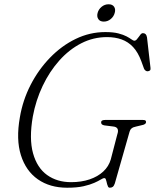

<svg xmlns="http://www.w3.org/2000/svg" viewBox="-20 -864 724 898"><path d="M472.5 -714Q509.5 -714 533.5 -707.8Q557.5 -701.5 572 -693.8Q586.5 -686 595 -679.8Q603.5 -673.5 608.5 -673.5Q614 -673.5 619 -678.8Q624 -684 628.8 -691.2Q633.5 -698.5 638.2 -703.8Q643 -709 648 -709Q656 -709 660.8 -704.5Q665.5 -700 667.5 -689.5L684 -545.5Q685 -537.5 680.8 -534.2Q676.5 -531 670 -530.5Q665 -530.5 660.2 -534.2Q655.5 -538 653.5 -543L641 -577.5Q625.5 -619.5 602.5 -644Q579.5 -668.5 549 -679.5Q518.5 -690.5 480.5 -690.5Q416.5 -690.5 360 -661.5Q303.5 -632.5 257.5 -581Q211.5 -529.5 179.5 -462.2Q147.5 -395 133.5 -319Q115.5 -215.5 134.5 -147.2Q153.5 -79 200.2 -45.5Q247 -12 312.5 -12Q360.5 -12 399 -25Q437.5 -38 463 -61.8Q488.5 -85.5 498 -118L528.5 -235Q534.5 -252 529.8 -261.5Q525 -271 508.5 -272.5L468.5 -277.5Q460 -279 456.5 -282.5Q453 -286 453 -291Q453 -298 458.2 -300.5Q463.5 -303 472.5 -303H647.5Q657 -303 660.2 -300.5Q663.5 -298 663 -292Q663 -287.5 657.8 -283.8Q652.5 -280 641 -278L616 -272Q602.5 -269.5 595.5 -263.5Q588.5 -257.5 586 -248L517 -6Q513 5.5 507.5 9.8Q502 14 493 14Q488 14 485.5 9.2Q483 4.5 481.2 -2Q479.5 -8.5 478 -15.2Q476.5 -22 474.5 -26.5Q472.5 -31 468.5 -31Q462 -31 451.2 -24.2Q440.5 -17.5 421 -8.8Q401.5 0 370.8 7Q340 14 294 14Q213.5 14 157.2 -25.2Q101 -64.5 77.8 -138.2Q54.5 -212 73 -315.5Q86.5 -395.5 123.2 -467Q160 -538.5 214 -594.2Q268 -650 334 -682Q400 -714 472.5 -714ZM465.5 -763Q447.5 -763 439.8 -774.8Q432 -786.5 436.5 -803.5Q441 -820.5 455.2 -832.2Q469.5 -844 488 -844Q506 -844 513.8 -832.2Q521.5 -820.5 516.5 -803.5Q512 -786.5 497.8 -774.8Q483.5 -763 465.5 -763Z"/></svg>

Font: Fraunces ExtraLight
Style: Italic
Weight: 250
Italic angle: -16°
Version: Version 1.000;[b76b70a41]